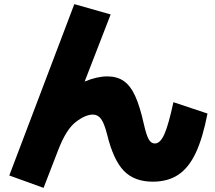

<svg xmlns="http://www.w3.org/2000/svg" viewBox="-20 -830 1040 930"><path d="M25 20 340 -810 516 -760 390 -435Q450 -460 500 -460Q547 -460 579.5 -437.5Q612 -415 635 -364.5Q658 -314 677 -228Q689 -175 700.5 -155Q712 -135 730 -135Q756 -135 776 -179.5Q796 -224 820 -335L985 -280Q962 -161 928 -89Q894 -17 843.5 16.5Q793 50 720 50Q631 50 580 -2.5Q529 -55 499 -178Q485 -233 469.5 -254Q454 -275 430 -275Q394 -275 347.5 -239.5Q301 -204 263 -106L191 80Z"/></svg>

Font: Enso Black
Style: Regular
Weight: 900
Designer: Coji Morishita
Foundry: UNDERFOREST DESIGN
Version: Version 1.000